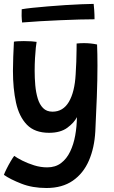

<svg xmlns="http://www.w3.org/2000/svg" viewBox="-27 -702 586 986"><path d="M211.5 263.5Q139.5 263.5 82.8 241.2Q26 219 -7 196Q-3 184.5 6.8 165Q16.5 145.5 27.5 126.8Q38.5 108 46 98.5Q60.5 109 87.5 122.8Q114.5 136.5 148 147Q181.5 157.5 215.5 157.5Q257.5 157.5 286.5 135.5Q315.5 113.5 333.2 76.5Q351 39.5 359.2 -6.2Q367.5 -52 368 -100.5Q354 -72 318.8 -46Q283.5 -20 225 -20Q151.5 -20 111.2 -61.5Q71 -103 55.2 -175Q39.5 -247 39.5 -338Q39.5 -372.5 41 -410Q42.5 -447.5 44.5 -488Q51.5 -489.5 65.8 -490.2Q80 -491 95.5 -491Q115.5 -491 134.5 -489.8Q153.5 -488.5 161 -487Q159.5 -480 157 -457.5Q154.5 -435 152.8 -403.5Q151 -372 151 -338.5Q151 -301 154.2 -264Q157.5 -227 166.8 -196.2Q176 -165.5 194.2 -147Q212.5 -128.5 242.5 -128.5Q297 -128.5 326.8 -179Q356.5 -229.5 361.5 -320Q363.5 -349.5 364.8 -384.2Q366 -419 366.2 -446Q366.5 -473 366.5 -478.5Q385.5 -480.5 404 -480.5Q439.5 -480.5 471.5 -473.5Q473.5 -426.5 473.5 -364Q473.5 -292.5 470.2 -203.5Q467 -114.5 462.5 -28Q458 57 429.5 122.8Q401 188.5 346.8 226Q292.5 263.5 211.5 263.5ZM458.5 -603Q427.5 -603 381.2 -601.8Q335 -600.5 282.2 -598.2Q229.5 -596 178.2 -593Q127 -590 86.5 -586.5Q84.5 -603.5 84 -621Q83.5 -638.5 84.5 -654.5Q103.5 -658 139.2 -661.8Q175 -665.5 219 -669.2Q263 -673 307.8 -675.8Q352.5 -678.5 391.2 -680.2Q430 -682 454 -682Q455 -673.5 456.8 -650.8Q458.5 -628 458.5 -603Z"/></svg>

Font: Grandstander Medium
Style: Regular
Weight: 500
Designer: Tyler Finck
Foundry: Etcetera Type Co
Version: Version 1.200; ttfautohint (v1.8.3)